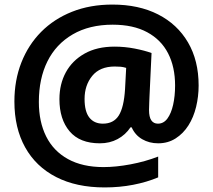

<svg xmlns="http://www.w3.org/2000/svg" viewBox="-20 -739 932 840"><path d="M849 -365Q849 -317 838 -271.5Q827 -226 804.5 -190.5Q782 -155 748.5 -133.5Q715 -112 672 -112Q633 -112 602 -130Q571 -148 556 -182H551Q529 -149 494.5 -130.5Q460 -112 417 -112Q329 -112 284.5 -164.5Q240 -217 240 -305Q240 -371 268 -422.5Q296 -474 350 -504.5Q404 -535 481 -535Q526 -535 569.5 -526.5Q613 -518 643 -507L634 -316Q634 -308 633 -291.5Q632 -275 632 -258Q632 -227 642 -212.5Q652 -198 671 -198Q696 -198 712.5 -220.5Q729 -243 737.5 -281Q746 -319 746 -365Q746 -446 715.5 -505.5Q685 -565 624 -598Q563 -631 473 -631Q371 -631 298 -588.5Q225 -546 187.5 -470.5Q150 -395 150 -293Q150 -206 182 -142Q214 -78 277.5 -43Q341 -8 433 -8Q487 -8 551 -20Q615 -32 672 -54V37Q622 58 562.5 69.5Q503 81 438 81Q314 81 225.5 35.5Q137 -10 90 -94.5Q43 -179 43 -295Q43 -388 73.5 -465.5Q104 -543 160 -599.5Q216 -656 295 -687.5Q374 -719 472 -719Q587 -719 671.5 -676Q756 -633 802.5 -553.5Q849 -474 849 -365ZM350 -306Q350 -251 371 -224.5Q392 -198 430 -198Q477 -198 499.5 -233.5Q522 -269 527 -348L532 -442Q519 -446 508 -447Q497 -448 482 -448Q417 -448 383.5 -407Q350 -366 350 -306Z"/></svg>

Font: Noto Sans Hebrew Thin
Style: Bold
Weight: 700
Version: Version 3.001